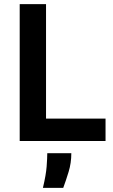

<svg xmlns="http://www.w3.org/2000/svg" viewBox="-20 -680 544 926"><path d="M75 0V-660H202V0ZM105 0V-108H489V0ZM187 226Q202 163 205 122.5Q208 82 208 59H324Q324 106 311 148.5Q298 191 285 226Z"/></svg>

Font: Bricolage Grotesque 20pt SemiBold
Style: Regular
Weight: 600
Version: Version 1.001;gftools[0.9.33.dev8+g029e19f]